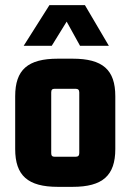

<svg xmlns="http://www.w3.org/2000/svg" viewBox="-20 -716 506 746"><path d="M274 -371C283 -371 288 -367 288 -357V-121C288 -111 283 -107 274 -107H192C183 -107 179 -111 179 -121V-357C179 -367 183 -371 192 -371ZM39 -137C39 -34 88 10 205 10H262C379 10 428 -34 428 -137V-342C428 -445 379 -488 262 -488H205C88 -488 39 -445 39 -342ZM310 -696H172L72 -538H181L239 -632L291 -538H403Z"/></svg>

Font: Gemini
Style: Regular
Weight: 700
Designer: Pushpananda Ekanayake, Sol Matas, Kosala Senevirathne
Foundry: Mooniak
Version: Version 1.000;PS 1.0;hotconv 1.0.86;makeotf.lib2.5.63406